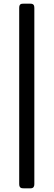

<svg xmlns="http://www.w3.org/2000/svg" viewBox="-20 -770 290 1040"><path d="M84 227C84 249 97 250 108 250H146C163 250 166 238 166 227V-727C166 -741 162 -750 145 -750H107C95 -750 84 -749 84 -727Z"/></svg>

Font: Fascinate Inline
Style: Regular
Weight: 900
Designer: Astigmatic (AOETI)
Foundry: Astigmatic (AOETI)
Version: Version 1.000